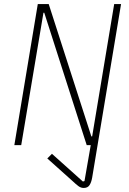

<svg xmlns="http://www.w3.org/2000/svg" viewBox="-20 -718 640 950"><path d="M51 0 167 -698H221L432 -43H436L545 -698H579L436 161Q432 184 423 198Q414 212 394 212Q380 212 367.5 202.5Q355 193 338 177L214 66L237 43L390 180L398 178L429 0H409L199 -655H195L85 0Z"/></svg>

Font: IBM Plex Mono ExtraLight
Style: Italic
Weight: 200
Italic angle: -9°
Monospace: yes
Designer: Mike Abbink, Paul van der Laan, Pieter van Rosmalen
Foundry: Bold Monday
Version: Version 2.3